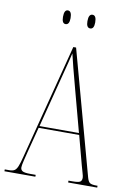

<svg xmlns="http://www.w3.org/2000/svg" viewBox="-100 -961 696 1021"><g transform="rotate(10 248.5 -450.5)"><path d="M-2 0V-10H23Q40 -10 50 -16Q60 -22 67.5 -40Q75 -58 84 -94L244 -714H259L442 -45Q448 -23 457.5 -16.5Q467 -10 492 -10H499V0H342V-10H362Q395 -10 404.5 -16Q414 -22 414 -38Q414 -46 408.5 -64Q403 -82 398 -101L356 -259H137L101 -120Q96 -100 89.5 -73.5Q83 -47 83 -36Q83 -23 93.5 -16.5Q104 -10 136 -10H165V0ZM140 -269H353L293 -493Q274 -564 263.5 -604.5Q253 -645 245 -680Q239 -655 232.5 -628.5Q226 -602 213 -553ZM315 -827Q294 -827 294 -863Q294 -901 315 -901Q336 -901 336 -863Q336 -827 315 -827ZM182 -827Q162 -827 162 -863Q162 -901 182 -901Q203 -901 203 -863Q203 -827 182 -827Z"/></g></svg>

Font: Noto Serif Display ExtraCondensed Thin
Style: Regular
Weight: 100
Width: 2
Designer: Monotype Design Team
Foundry: Monotype Imaging Inc.
Version: Version 2.009